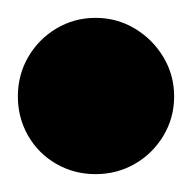

<svg xmlns="http://www.w3.org/2000/svg" viewBox="-57 -228 215 215"><path d="M-37 -120Q-37 -96 -25.5 -76Q-14 -56 6 -44.5Q26 -33 50 -33Q74 -33 94 -44.5Q114 -56 126 -76Q138 -96 138 -120Q138 -144 126 -164Q114 -184 94 -196Q74 -208 50 -208Q26 -208 6 -196Q-14 -184 -25.5 -164Q-37 -144 -37 -120Z"/></svg>

Font: Linefont
Style: Bold
Weight: 700
Monospace: yes
Version: Version 3.002;gftools[0.9.33]